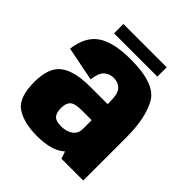

<svg xmlns="http://www.w3.org/2000/svg" viewBox="-193 -830 967 967"><g transform="rotate(45 290.5 -346.5)"><path d="M391 0 377.5 -39Q377 -38.5 376 -37.5Q327.5 6.5 223 6.5Q128.5 6.5 74.5 -29.5Q20.5 -65.5 20.5 -177Q20.5 -279 72.5 -319Q124.5 -359 238 -359H361V-376.5Q361 -433 341.5 -453.8Q322 -474.5 289.5 -474.5Q259.5 -474.5 238.8 -455.8Q218 -437 212 -386.5L29.5 -423Q41.5 -518.5 101.5 -559.8Q161.5 -601 284.5 -601Q458.5 -601 502.2 -523Q546 -445 546 -308.5V0ZM361 -181V-245H292Q241.5 -245 225 -229.2Q208.5 -213.5 208.5 -179.5Q208.5 -144.5 223 -129.2Q237.5 -114 272.5 -114Q312.5 -114 336.8 -132Q361 -150 361 -181ZM131.5 -634V-700.5H440V-634Z"/></g></svg>

Font: Anybody ExtraBold
Style: Regular
Weight: 800
Designer: Tyler Finck
Foundry: Etcetera Type Company
Version: Version 1.010; ttfautohint (v1.8.3) -l 8 -r 50 -G 200 -x 14 